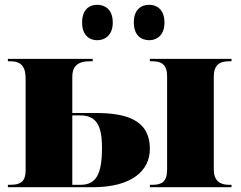

<svg xmlns="http://www.w3.org/2000/svg" viewBox="-20 -782 1007 802"><path d="M604 -614C634 -614 667 -634 667 -688C667 -743 634 -762 604 -762C570 -762 539 -743 539 -688C539 -634 570 -614 604 -614ZM386 -614C418 -614 451 -634 451 -688C451 -743 418 -762 386 -762C354 -762 323 -743 323 -688C323 -634 354 -614 386 -614ZM13 0H368C529 0 606 -68 606 -160C606 -286 500 -310 377 -310H282V-462C282 -500 300 -526 354 -526H367V-536H13V-526H23C72 -526 87 -500 87 -453V-72C87 -32 75 -10 23 -10H13ZM606 0H947V-10H936C898 -10 873 -28 873 -74V-462C873 -511 898 -526 936 -526H947V-536H606V-526H617C655 -526 678 -512 678 -463V-74C678 -23 656 -10 617 -10H606ZM316 -10H282V-300H314C380 -300 406 -262 406 -165C406 -53 381 -10 316 -10Z"/></svg>

Font: Noto Serif Display Black
Style: Regular
Weight: 900
Designer: Monotype Design Team
Foundry: Monotype Imaging Inc.
Version: Version 2.009